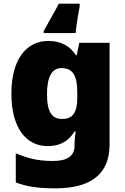

<svg xmlns="http://www.w3.org/2000/svg" viewBox="-20 -786 683 1046"><path d="M414 -752V-766H301C268 -707 246 -666 218 -617V-606H392C396 -649 406 -710 414 -752ZM243 -563C124 -563 42 -463 42 -276C42 -89 122 10 240 10C316 10 360 -26 386 -70H392C388 -43 386 -18 386 -1V9C386 62 348 91 271 91C184 91 133 77 66 49V208C129 232 193 240 282 240C482 240 577 157 577 1V-553H412L398 -485H394C365 -529 320 -563 243 -563ZM315 -415C383 -415 401 -365 401 -279V-256C401 -177 380 -138 318 -138C262 -138 236 -177 236 -273C236 -366 262 -415 315 -415Z"/></svg>

Font: Noto Sans Arabic UI Bk
Style: Regular
Weight: 900
Designer: Monotype Design Team, Nadine Chahine and Nizar Qandah
Foundry: Monotype Imaging Inc.
Version: Version 2.010